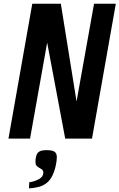

<svg xmlns="http://www.w3.org/2000/svg" viewBox="-20 -745 642 1032"><path d="M153.5 -725H307L376 -295.5L391.5 -199.5L485.5 -725H602.5L474.5 0H330.5L233.5 -516L141.5 0H25.5ZM190.5 217Q200.5 211 205.2 205.2Q210 199.5 212 189.5Q213 184.5 213 182Q213 171 203 164Q201.5 163 192 157.5Q181 151.5 175.8 145Q170.5 138.5 170.5 123Q170.5 119.5 171.5 109.5Q175 81 188.2 71.5Q201.5 62 230 62Q261.5 62 273.5 70.8Q285.5 79.5 285.5 100Q285.5 109.5 284 120.5Q278 164 263 196Q249.5 224 232 237.5Q212 254 186 260Q151.5 267.5 135.5 267.5L137.5 234.5Q151 233.5 165.5 228.2Q180 223 190.5 217Z"/></svg>

Font: JuliaMono SemiBoldItalic
Style: Regular
Weight: 600
Italic angle: -9°
Monospace: yes
Designer: cormullion
Foundry: corm
Version: Version 0.049; ttfautohint (v1.8.4)